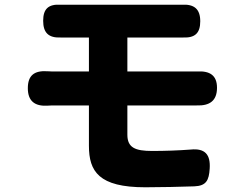

<svg xmlns="http://www.w3.org/2000/svg" viewBox="-20 -755 1020 814"><path d="M658 -452H520V-596H737C744 -596 750 -596 757 -596C807 -594 829 -615 829 -665C829 -717 803 -738 751 -735C747 -735 742 -735 737 -735C642 -735 354 -735 262 -735C253 -735 245 -735 237 -735C186 -738 163 -718 163 -667C163 -616 186 -594 237 -596C245 -596 253 -596 262 -596H357V-452H214C204 -452 192 -452 179 -453C125 -456 98 -435 98 -381C98 -327 127 -304 181 -307C193 -308 205 -308 214 -308H357V-137C357 -28 399 39 596 39C662 39 743 37 804 35C854 33 866 10 869 -40C873 -100 849 -127 789 -121C736 -117 679 -115 625 -115C553 -115 520 -129 520 -184V-308H661H801C805 -308 809 -308 814 -308C869 -306 900 -328 900 -383C900 -436 869 -455 816 -452C808 -452 802 -452 797 -452Z"/></svg>

Font: GenSenRounded2 TW H
Style: Regular
Weight: 900
Version: Version 2.100;PS 2.1;hotconv 16.6.51;makeotf.lib2.5.65220 DE